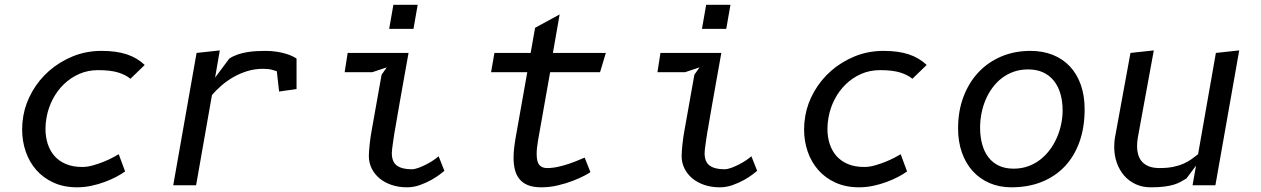

<svg xmlns="http://www.w3.org/2000/svg" viewBox="-20 -770 5240 798"><path d="M522 -442.5Q503.5 -458.5 471.8 -468.5Q440 -478.5 387.5 -478.5Q345.5 -478.5 309.5 -462.8Q273.5 -447 245.5 -420Q217.5 -393 199 -357.2Q180.5 -321.5 173.5 -282Q169 -258 169 -234.5Q169 -201.5 178.2 -172.5Q187.5 -143.5 206.2 -122Q225 -100.5 254 -88.2Q283 -76 322 -76Q343 -76 366 -82.5Q389 -89 410.2 -97.5Q431.5 -106 448.2 -115Q465 -124 473.5 -129L500 -57.5Q485 -46.5 463.2 -35Q441.5 -23.5 415.2 -13.8Q389 -4 359.8 2.2Q330.5 8.5 300.5 8.5Q245.5 8.5 203 -10.8Q160.5 -30 131.5 -62.8Q102.5 -95.5 87.2 -139.2Q72 -183 72 -232Q72 -246 73.2 -260Q74.5 -274 77 -288.5Q86 -340.5 113.8 -389.2Q141.5 -438 184.2 -475.5Q227 -513 282.5 -535.8Q338 -558.5 402.5 -558.5Q463.5 -558.5 506.8 -544.2Q550 -530 581.5 -500Z M874 -447.5 933 -526.5Q949 -537 968 -543.5Q987 -550 1006.8 -553.2Q1026.5 -556.5 1046 -557.5Q1065.5 -558.5 1083 -558.5Q1109 -558.5 1130.5 -555Q1152 -551.5 1168.5 -546.5Q1185 -541.5 1196 -536Q1207 -530.5 1212.5 -526.5V-400L1140 -389.5L1130.5 -474Q1123.5 -476.5 1109.5 -480.2Q1095.5 -484 1073 -484Q1039 -484 1008 -474.5Q977 -465 950 -449.5Q923 -434 900.5 -414.5Q878 -395 861 -375L795 0H700L797 -550L893.5 -560.5Z M1615 -750H1716L1698.5 -650H1597.5ZM1587.5 -490 1527.5 -470H1412.5L1425 -550H1678Q1665.5 -480 1656.5 -429.5Q1647.5 -379 1641.2 -343.5Q1635 -308 1631.2 -286Q1627.5 -264 1625.2 -251Q1623 -238 1622 -232.2Q1621 -226.5 1620.5 -224.2Q1620 -222 1619.8 -220.8Q1619.5 -219.5 1619 -215.5Q1618 -208.5 1616.2 -197Q1614.5 -185.5 1612.8 -173.5Q1611 -161.5 1609.8 -150.8Q1608.5 -140 1608.5 -134.5Q1608.5 -96.5 1630 -81.5Q1651.5 -66.5 1690.5 -66.5Q1703.5 -66.5 1719.8 -72.5Q1736 -78.5 1752 -86.8Q1768 -95 1781.5 -104.2Q1795 -113.5 1803 -120.5L1827 -60Q1822.5 -56 1807.8 -44.8Q1793 -33.5 1772 -21.8Q1751 -10 1725 -0.8Q1699 8.5 1671.5 8.5Q1637 8.5 1608 -1.2Q1579 -11 1558 -28.2Q1537 -45.5 1525 -69.5Q1513 -93.5 1513 -122Q1513 -131 1514 -144Q1515 -157 1516.5 -171.2Q1518 -185.5 1520 -199.2Q1522 -213 1524 -223.5L1566 -459.5Z M2216.5 -188Q2210.5 -153.5 2210.5 -130.5Q2210.5 -97.5 2221.5 -84.5Q2232.5 -71.5 2253.5 -71.5Q2277 -71.5 2301 -77Q2325 -82.5 2346.2 -89.8Q2367.5 -97 2384.2 -104.2Q2401 -111.5 2410 -115L2434 -54.5Q2428.5 -50.5 2409.5 -40.2Q2390.5 -30 2362.2 -19Q2334 -8 2299.8 0.2Q2265.5 8.5 2229.5 8.5Q2196.5 8.5 2174.2 -0.5Q2152 -9.5 2138.8 -26Q2125.5 -42.5 2120 -65Q2114.5 -87.5 2114.5 -114.5Q2114.5 -134 2117 -155.5Q2119.5 -177 2123.5 -200L2171.5 -470H2021L2035 -550H2185.5L2204 -654.5L2306 -710L2278 -550H2498L2474 -470H2266.5Z M2915 -750H3016L2998.5 -650H2897.5ZM2887.5 -490 2827.5 -470H2712.5L2725 -550H2978Q2965.5 -480 2956.5 -429.5Q2947.5 -379 2941.2 -343.5Q2935 -308 2931.2 -286Q2927.5 -264 2925.2 -251Q2923 -238 2922 -232.2Q2921 -226.5 2920.5 -224.2Q2920 -222 2919.8 -220.8Q2919.5 -219.5 2919 -215.5Q2918 -208.5 2916.2 -197Q2914.5 -185.5 2912.8 -173.5Q2911 -161.5 2909.8 -150.8Q2908.5 -140 2908.5 -134.5Q2908.5 -96.5 2930 -81.5Q2951.5 -66.5 2990.5 -66.5Q3003.5 -66.5 3019.8 -72.5Q3036 -78.5 3052 -86.8Q3068 -95 3081.5 -104.2Q3095 -113.5 3103 -120.5L3127 -60Q3122.5 -56 3107.8 -44.8Q3093 -33.5 3072 -21.8Q3051 -10 3025 -0.8Q2999 8.5 2971.5 8.5Q2937 8.5 2908 -1.2Q2879 -11 2858 -28.2Q2837 -45.5 2825 -69.5Q2813 -93.5 2813 -122Q2813 -131 2814 -144Q2815 -157 2816.5 -171.2Q2818 -185.5 2820 -199.2Q2822 -213 2824 -223.5L2866 -459.5Z M3772 -442.5Q3753.5 -458.5 3721.8 -468.5Q3690 -478.5 3637.5 -478.5Q3595.5 -478.5 3559.5 -462.8Q3523.5 -447 3495.5 -420Q3467.5 -393 3449 -357.2Q3430.5 -321.5 3423.5 -282Q3419 -258 3419 -234.5Q3419 -201.5 3428.2 -172.5Q3437.5 -143.5 3456.2 -122Q3475 -100.5 3504 -88.2Q3533 -76 3572 -76Q3593 -76 3616 -82.5Q3639 -89 3660.2 -97.5Q3681.5 -106 3698.2 -115Q3715 -124 3723.5 -129L3750 -57.5Q3735 -46.5 3713.2 -35Q3691.5 -23.5 3665.2 -13.8Q3639 -4 3609.8 2.2Q3580.5 8.5 3550.5 8.5Q3495.5 8.5 3453 -10.8Q3410.5 -30 3381.5 -62.8Q3352.5 -95.5 3337.2 -139.2Q3322 -183 3322 -232Q3322 -246 3323.2 -260Q3324.5 -274 3327 -288.5Q3336 -340.5 3363.8 -389.2Q3391.5 -438 3434.2 -475.5Q3477 -513 3532.5 -535.8Q3588 -558.5 3652.5 -558.5Q3713.5 -558.5 3756.8 -544.2Q3800 -530 3831.5 -500Z M4183.5 8.5Q4134 8.5 4093.2 -9Q4052.5 -26.5 4023.2 -58.5Q3994 -90.5 3978 -135.8Q3962 -181 3962 -236.5Q3962 -308 3984.2 -367.2Q4006.5 -426.5 4046.2 -469Q4086 -511.5 4141.2 -535Q4196.5 -558.5 4263 -558.5Q4314 -558.5 4355.5 -542Q4397 -525.5 4426.5 -494.2Q4456 -463 4472 -417.8Q4488 -372.5 4488 -315.5Q4488 -241 4466.8 -181Q4445.5 -121 4406 -79Q4366.5 -37 4310.2 -14.2Q4254 8.5 4183.5 8.5ZM4396.5 -311Q4396.5 -348.5 4387.5 -379.8Q4378.5 -411 4360.5 -433.8Q4342.5 -456.5 4315.8 -469Q4289 -481.5 4253 -481.5Q4220.5 -481.5 4193 -471.8Q4165.5 -462 4143.5 -445Q4121.5 -428 4104.5 -404.8Q4087.5 -381.5 4076.2 -354.8Q4065 -328 4059.2 -298.5Q4053.5 -269 4053.5 -240Q4053.5 -202.5 4062 -171Q4070.5 -139.5 4087.8 -116.8Q4105 -94 4131.2 -81.5Q4157.5 -69 4193 -69Q4225 -69 4252.5 -78.8Q4280 -88.5 4302.5 -105.8Q4325 -123 4342.5 -146.2Q4360 -169.5 4372 -196.5Q4384 -223.5 4390.2 -252.8Q4396.5 -282 4396.5 -311Z M5033.5 -550 5130.5 -560.5 5031.5 0H4936.5L4951 -81.5L4911 -28Q4899 -21 4887.5 -14.5Q4876 -8 4860.2 -3Q4844.5 2 4821.2 5.2Q4798 8.5 4762.5 8.5Q4728 8.5 4700 -4.5Q4672 -17.5 4652.2 -40.2Q4632.5 -63 4621.8 -93.5Q4611 -124 4611 -159Q4611 -169 4611.8 -179.5Q4612.5 -190 4614.5 -200.5L4678.5 -550L4775.5 -560.5L4709.5 -200.5Q4707.5 -190.5 4706.8 -181.2Q4706 -172 4706 -163Q4706 -143 4711 -126.2Q4716 -109.5 4727.2 -97.2Q4738.5 -85 4756.2 -78.2Q4774 -71.5 4799 -71.5Q4832 -71.5 4856.2 -76.5Q4880.5 -81.5 4899 -89.8Q4917.5 -98 4931.8 -108.2Q4946 -118.5 4959.5 -129Z"/></svg>

Font: B612 Mono
Style: Italic
Weight: 400
Italic angle: -10°
Version: Version 1.005